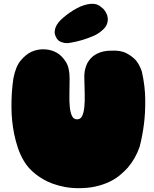

<svg xmlns="http://www.w3.org/2000/svg" viewBox="-20 -969 807 1004"><path d="M215 -711Q251 -709 279 -692Q303 -678 323.5 -647Q344 -616 344 -559Q344 -516 343 -477.5Q342 -439 345 -409.5Q348 -380 356.5 -362.5Q365 -345 383 -345Q401 -345 409.5 -362.5Q418 -380 421 -409.5Q424 -439 423 -477.5Q422 -516 421 -559Q420 -587 425.5 -608.5Q431 -630 441 -646Q451 -662 463.5 -672.5Q476 -683 489 -689Q520 -704 560 -704Q611 -707 642.5 -690Q674 -673 692 -652Q712 -626 722 -594Q739 -518 739.5 -447.5Q740 -377 733 -322Q725 -258 710 -201Q689 -140 648 -92Q630 -72 606.5 -52.5Q583 -33 551.5 -18Q520 -3 480.5 6Q441 15 393 15Q352 15 318.5 8.5Q285 2 257 -8Q229 -18 207 -31Q185 -44 168 -57Q128 -88 105 -127Q86 -159 74 -194.5Q62 -230 54.5 -266.5Q47 -303 43.5 -338.5Q40 -374 40 -407Q39 -484 50 -559Q62 -622 89 -653.5Q116 -685 144 -698Q177 -713 215 -711ZM287 -853Q295 -863 310.5 -876.5Q326 -890 344 -902.5Q362 -915 381.5 -925.5Q401 -936 417 -941Q439 -948 455.5 -949Q472 -950 483.5 -946.5Q495 -943 503.5 -936.5Q512 -930 520 -923Q528 -915 535 -902Q542 -889 543.5 -874Q545 -859 539 -842.5Q533 -826 514 -810Q493 -791 465 -779.5Q437 -768 411 -760Q381 -751 351 -746Q335 -742 320 -744Q307 -746 294 -752Q281 -758 273 -775Q265 -790 266 -804Q267 -818 272 -829Q277 -841 287 -853Z"/></svg>

Font: Sniglet
Style: ExtraBold
Weight: 800
Version: Version 2.000; ttfautohint (v0.95) -l 8 -r 50 -G 200 -x 14 -